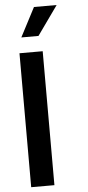

<svg xmlns="http://www.w3.org/2000/svg" viewBox="-65 -1036 491 1071"><g transform="rotate(-5 181.0 -500.0)"><path d="M168 -1000H295L179 -837H83ZM65 -750H195V0H65Z"/></g></svg>

Font: Oakes Grotesk
Style: Bold
Weight: 600
Designer: Samuel Oakes
Foundry: Samuel Oakes
Version: Version 1.000;PS 001.000;hotconv 1.0.88;makeotf.lib2.5.64775